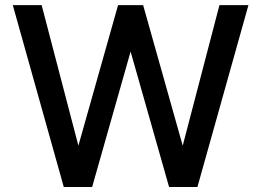

<svg xmlns="http://www.w3.org/2000/svg" viewBox="-20 -743 1038 763"><path d="M706.1 -164.1 852.1 -722.7H967.3L764.6 0H651.9L499 -538.1L346.2 0H233.4L30.8 -722.7H145.5L291.5 -164.1L449.2 -722.7H548.8Z"/></svg>

Font: Giphurs Medium
Style: Regular
Weight: 500
Version: Version 0.920; ttfautohint (v1.8.4.7-5d5b)